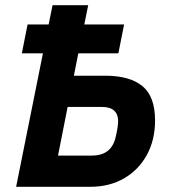

<svg xmlns="http://www.w3.org/2000/svg" viewBox="-20 -718 651 738"><path d="M42 0 145 -513H64L86 -624H167L182 -698H319L304 -624H457L435 -513H281L264 -427H384Q479 -427 527.5 -387Q576 -347 576 -255Q576 -180 544.5 -122.5Q513 -65 457 -32.5Q401 0 327 0ZM203 -120H333Q371 -120 394 -138Q417 -156 425 -193Q430 -214 432 -229Q434 -244 434 -253Q434 -279 418.5 -293Q403 -307 371 -307H240Z"/></svg>

Font: IBM Plex Sans Condensed
Style: Bold Italic
Weight: 700
Width: 3
Italic angle: -11.31°
Designer: Mike Abbink, Paul van der Laan, Pieter van Rosmalen
Foundry: Bold Monday
Version: Version 3.201